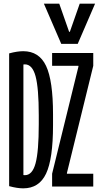

<svg xmlns="http://www.w3.org/2000/svg" viewBox="-20 -1020 540 1050"><path d="M107 10Q74 10 30 -2V-728Q74 -740 107 -740Q194 -740 232 -659.5Q270 -579 270 -395V-335Q270 -151 232 -70.5Q194 10 107 10ZM82 -74Q90 -68 98 -65Q106 -62 116 -62Q157 -62 174.5 -127Q192 -192 192 -340V-390Q192 -538 174.5 -603Q157 -668 116 -668Q106 -668 98 -665Q90 -662 82 -656L108 -683V-47ZM265 0V-70L409 -656V-660H265V-730H490V-660L346 -74V-70H490V0ZM315 -780 220 -1000H304L358 -846H362L416 -1000H500L405 -780Z"/></svg>

Font: M PLUS 1 Code
Style: Regular
Weight: 400
Designer: Coji Morishita
Foundry: UNDERFOREST DESIGN
Version: Version 1.005